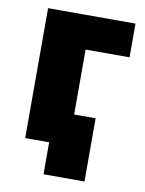

<svg xmlns="http://www.w3.org/2000/svg" viewBox="-76 -574 570 757"><g transform="rotate(10 208.5 -196.0)"><path d="M151 128H315V-125H229V-385H405V-520H55V0H151Z"/></g></svg>

Font: Fixel Text ExtraBold
Style: Regular
Weight: 800
Width: 4
Designer: AlfaBravo + MacPaw
Foundry: Kyrylo Tkachov, Marchela Mozhyna, Serhii Makarenko, Maria Weinstein, Zakhar Kryvoshyya
Version: Version 1.211